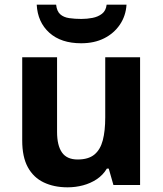

<svg xmlns="http://www.w3.org/2000/svg" viewBox="-20 -791 697 821"><path d="M579 -546V0H465L445 -70H437Q420 -42 393.5 -24.5Q367 -7 335 1.5Q303 10 269 10Q211 10 167 -11Q123 -32 99 -76Q75 -120 75 -190V-546H224V-227Q224 -169 245 -139Q266 -109 312 -109Q358 -109 383.5 -130Q409 -151 419.5 -191Q430 -231 430 -289V-546ZM521 -771Q518 -723 492.5 -685.5Q467 -648 425 -627Q383 -606 327 -606Q241 -606 191 -651Q141 -696 137 -771H220Q223 -743 237.5 -730Q252 -717 276 -713.5Q300 -710 328 -710Q352 -710 375.5 -714.5Q399 -719 416 -732Q433 -745 436 -771Z"/></svg>

Font: Noto Sans Telugu
Style: Regular
Weight: 400
Designer: Jelle Bosma - Monotype Design Team
Foundry: Monotype Imaging Inc.
Version: Version 2.003